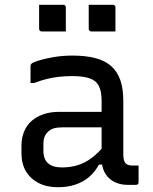

<svg xmlns="http://www.w3.org/2000/svg" viewBox="-20 -775 640 805"><path d="M497 -351Q497 -323 497 -295Q497 -267 497 -238.5Q497 -210 497 -182Q497 -154 497 -126Q497 -113 499.5 -104Q502 -95 507 -90Q512 -85 519 -83Q526 -81 536 -81Q538 -81 540.5 -81Q543 -81 546 -81H561Q561 -63 561 -46Q561 -29 561 -11Q561 -5 558 -2.5Q555 0 550 0Q545 0 534.5 0Q524 0 515 0Q492 0 472 -7Q452 -14 437 -28Q422 -42 414 -62.5Q406 -83 406 -111Q406 -146 406 -183.5Q406 -221 406 -256Q406 -272 406 -288Q406 -304 406 -320Q406 -336 406 -352Q406 -392 394.5 -414.5Q383 -437 356 -446.5Q329 -456 283 -456Q254 -456 227 -453Q200 -450 174.5 -443.5Q149 -437 123 -427H108Q108 -445 108 -463Q108 -481 108 -499Q108 -502 109 -504Q110 -506 111 -507Q116 -513 141.5 -521Q167 -529 204.5 -535.5Q242 -542 283 -542Q339 -542 379.5 -531.5Q420 -521 446 -498Q472 -475 484.5 -439Q497 -403 497 -351ZM162 -142Q162 -108 181.5 -90.5Q201 -73 240 -73Q274 -73 304.5 -82Q335 -91 364 -112.5Q393 -134 424 -172V-85H395Q378 -54 353.5 -33Q329 -12 296 -1Q263 10 223 10Q176 10 142 -7.5Q108 -25 89 -56.5Q70 -88 70 -132V-164Q70 -197 81 -223.5Q92 -250 112.5 -268Q133 -286 162 -296Q191 -306 227 -306Q262 -306 294.5 -306Q327 -306 359 -306Q391 -306 424 -306Q433 -306 436.5 -295.5Q440 -285 441 -270Q442 -255 442 -241Q405 -241 373.5 -241Q342 -241 310 -241Q278 -241 240 -241Q219 -241 204.5 -236.5Q190 -232 180 -221Q171 -213 166.5 -200.5Q162 -188 162 -172ZM144 -755Q169 -755 194.5 -755Q220 -755 245 -755Q249 -755 251 -753.5Q253 -752 254.5 -750Q256 -748 256 -744V-643Q231 -643 205.5 -643Q180 -643 155 -643Q152 -643 149.5 -644.5Q147 -646 145.5 -648.5Q144 -651 144 -654ZM352 -755Q377 -755 402.5 -755Q428 -755 453 -755Q457 -755 459 -753.5Q461 -752 462.5 -750Q464 -748 464 -744V-643Q439 -643 413.5 -643Q388 -643 363 -643Q360 -643 357.5 -644.5Q355 -646 353.5 -648.5Q352 -651 352 -654Z"/></svg>

Font: Recursive Monospace
Style: Regular
Weight: 400
Version: Version 1.047